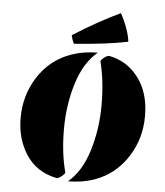

<svg xmlns="http://www.w3.org/2000/svg" viewBox="-60 -948 869 1009"><g transform="rotate(5 375.0 -443.0)"><path d="M336.4 9.8Q407.7 -49.8 442.6 -164.1Q477.5 -278.3 477.5 -404.5Q477.5 -530.8 451.7 -632.8Q451.7 -639.6 467.5 -652.6Q483.4 -665.5 494.6 -665.5Q565.4 -651.9 615.2 -606.4Q710 -520 710 -366.7Q710 -250 651.4 -156.2Q586.4 -51.3 472.7 -11.7Q410.2 9.8 336.4 9.8ZM433.6 -677.2Q361.8 -617.2 326.7 -503.4Q291.5 -389.6 291.5 -262.7Q291.5 -135.7 318.4 -35.2Q318.4 -28.3 302.5 -15.1Q286.6 -2 274.9 -2Q167.5 -23.4 112.3 -109.4Q59.6 -191.9 59.6 -300.3Q59.6 -417 118.2 -511.7Q182.6 -615.7 296.9 -655.3Q359.4 -677.2 433.6 -677.2ZM304.2 -712.9Q294.9 -731.9 289.1 -756.8Q426.8 -843.3 536.6 -894.5Q554.2 -865.2 570.1 -821.5Q585.9 -777.8 588.4 -748.5Q476.6 -725.1 304.2 -712.9Z"/></g></svg>

Font: Emblema One
Style: Regular
Weight: 400
Designer: Riccardo De Franceschi
Foundry: Riccardo De Franceschi
Version: Version 1.003